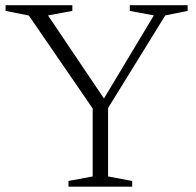

<svg xmlns="http://www.w3.org/2000/svg" viewBox="-20 -702 736 722"><path d="M88.5 -643.5 1 -661V-682.5H252V-661L160.5 -644L381.5 -316H361.5L558.5 -644L468 -661V-682.5H685.5V-661L601.5 -644L386.5 -296V-38.5L477 -21.5V0H237.5V-21.5L328.5 -38.5V-294Z"/></svg>

Font: Newsreader Light
Style: Regular
Weight: 300
Designer: Hugues Gentile
Foundry: Production Type
Version: Version 1.003